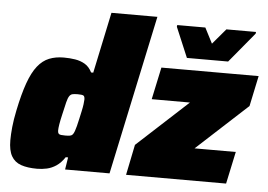

<svg xmlns="http://www.w3.org/2000/svg" viewBox="-52 -813 1242 891"><g transform="rotate(5 569.0 -367.5)"><path d="M151 8Q106 8 76 -2.5Q46 -13 31 -39.5Q16 -66 16 -113Q16 -140 19.5 -175Q23 -210 32 -253Q48 -331 66.5 -382.5Q85 -434 108.5 -463.5Q132 -493 162 -505Q192 -517 230 -517Q258 -517 283 -513Q308 -509 328.5 -497Q349 -485 362 -459H372L432 -743H646L488 0H281L290 -57H279Q261 -30 240 -16Q219 -2 196.5 3Q174 8 151 8ZM268 -157Q282 -157 290 -158.5Q298 -160 302.5 -165.5Q307 -171 311 -182Q314 -190 318 -205.5Q322 -221 326 -239.5Q330 -258 334 -276Q338 -294 340 -309Q342 -324 342 -331Q342 -346 335.5 -349.5Q329 -353 309 -353Q294 -353 285 -351Q276 -349 270 -340Q264 -331 259 -311Q254 -291 246 -255Q239 -225 236 -206.5Q233 -188 233 -177Q233 -168 236.5 -163.5Q240 -159 248 -158Q256 -157 268 -157ZM565 0 594 -142 831 -360H653L685 -510H1138L1108 -368L871 -150H1063L1031 0ZM799 -565 740 -705 741 -713H872L909 -641L970 -713H1108L1107 -705L991 -565Z"/></g></svg>

Font: Saira Thin Black
Style: Italic
Weight: 900
Italic angle: -12°
Version: Version 1.101